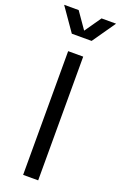

<svg xmlns="http://www.w3.org/2000/svg" viewBox="-212 -982 650 1031"><g transform="rotate(20 112.5 -467.0)"><path d="M69.3 0H155.3V-707H69.3ZM-36.1 -933.6 55.7 -801.8H168.9L260.7 -933.6H177.7L112.3 -839.8L46.9 -933.6Z"/></g></svg>

Font: Wanted Sans
Style: Regular
Weight: 400
Designer: Original Design by Kil Hyung-jin and Kang Hanbin, Wanted Lab, Inc; Hangeul from Source Han Sans by Jang Soo-young and Ka
Foundry: Wanted Lab, Inc.
Version: Version 1.001;Glyphs 3.2 (3227)